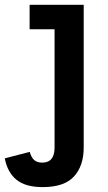

<svg xmlns="http://www.w3.org/2000/svg" viewBox="-95 -563 453 804"><path d="M29 -543H255.5V54.5Q255.5 131.5 214.8 176Q174 220.5 84 220.5Q11.5 220.5 -26.2 189.5Q-64 158.5 -75 100L29.5 73Q35.5 95.5 47.8 106.8Q60 118 82 118Q107.5 118 120.5 102.2Q133.5 86.5 133.5 54.5V-440.5H29Z"/></svg>

Font: Hepta Slab ExtraLight SemiBold
Style: Regular
Weight: 600
Version: Version 1.102